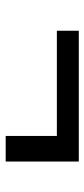

<svg xmlns="http://www.w3.org/2000/svg" viewBox="179 -540 310 709"><g transform="rotate(90 334.5 -185.0)"><path d="M576 -320.5V-50.5H481.5V-239.5H93V-320.5Z"/></g></svg>

Font: Merriweather 48pt Black
Style: Regular
Weight: 900
Version: Version 2.100